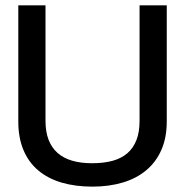

<svg xmlns="http://www.w3.org/2000/svg" viewBox="-20 -690 684 722"><path d="M607.1 -669.9H504.8V-235.4Q504.8 -193.1 493 -163Q481.2 -132.9 458.6 -113.5Q435.9 -94.1 402.6 -85.1Q369.4 -76.2 325.9 -76.2Q283.7 -76.2 251.1 -85.8Q218.5 -95.3 196.2 -115.1Q174 -134.9 162.5 -164.9Q151.1 -194.9 151.1 -235.4V-669.9H48.8V-233.5Q48.8 -171.5 68.4 -125.4Q87.9 -79.2 124.3 -48.8Q160.8 -18.3 212.2 -3.2Q263.7 11.8 327.4 11.8Q390 11.8 441.7 -3.6Q493.3 -19 530.1 -49.9Q566.9 -80.7 587 -126.6Q607.1 -172.6 607.1 -233.5Z"/></svg>

Font: SaysetthaMai Thin
Style: Regular
Weight: 100
Designer: John M. Durdin
Foundry: Lao Script for Windows
Version: Version 1.101